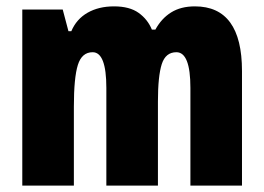

<svg xmlns="http://www.w3.org/2000/svg" viewBox="-20 -583 829 603"><path d="M592 -563Q740 -563 740 -360V0H578V-307Q578 -419 534 -419Q500 -419 488 -381.5Q476 -344 476 -264V0H314V-307Q314 -419 271 -419Q237 -419 224.5 -379Q212 -339 212 -248V0H50V-553H177L195 -485H204Q220 -523 255 -543Q290 -563 338 -563Q387 -563 415.5 -542.5Q444 -522 457 -490H468Q487 -525 517.5 -544Q548 -563 592 -563Z"/></svg>

Font: Noto Sans Gurmukhi ExtraCondensed Black
Style: Regular
Weight: 900
Width: 2
Designer: Jelle Bosma - Monotype Design Team
Foundry: Monotype Imaging Inc.
Version: Version 2.004; ttfautohint (v1.8.4.7-5d5b)